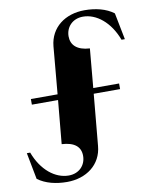

<svg xmlns="http://www.w3.org/2000/svg" viewBox="-100 -789 850 1076"><g transform="rotate(-10 325.0 -250.5)"><path d="M250 -547 226 -278H74V-246H223L200 1C273 5 307 35 307 86C307 139 269 181 209 181C133 181 57 122 18 17H-1L28 168C72 201 132 215 194 215C303 215 390 152 399 46L426 -246H576V-278H429L449 -500C376 -504 343 -538 343 -587C343 -639 381 -682 441 -682C517 -682 593 -622 632 -517H651L621 -669C578 -702 518 -716 456 -716C346 -716 260 -653 250 -547Z"/></g></svg>

Font: Sprat
Style: Bold
Weight: 700
Designer: Ethan Nakache
Foundry: Collletttivo
Version: Version 2.000;Glyphs 3.2 (3217)